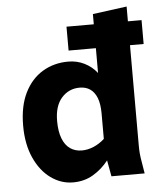

<svg xmlns="http://www.w3.org/2000/svg" viewBox="-53 -782 721 841"><g transform="rotate(-5 307.5 -361.5)"><path d="M38 -254Q38 -340 67 -398.5Q96 -457 146 -487Q196 -517 259 -517Q297 -517 329.5 -501Q362 -485 385 -456V-565H265V-670H385V-715L535 -735V-670H595V-565H535V-125Q535 -104 536.5 -87.5Q538 -71 542 -49L550 0H404L391 -71Q362 -34 323 -11Q284 12 235 12Q182 12 137 -20.5Q92 -53 65 -113Q38 -173 38 -254ZM188 -262Q188 -216 200 -185Q212 -154 234 -139Q256 -124 285 -124Q311 -124 337 -135Q363 -146 385 -166V-278Q385 -320 374.5 -346.5Q364 -373 345 -386Q326 -399 299 -399Q251 -399 219.5 -363.5Q188 -328 188 -262Z"/></g></svg>

Font: Radio Canada
Style: Regular
Weight: 400
Designer: Charles Daoud, Etienne Aubert Bonn, Alexandre Saumier Demers, Jacques Le Bailly
Foundry: Radio-Canada
Version: Version 2.104;gftools[0.9.28.dev5+ged2979d]